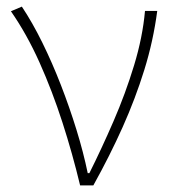

<svg xmlns="http://www.w3.org/2000/svg" viewBox="-20 -560 519 580"><path d="M222 0Q199 -96 168.5 -190.5Q138 -285 99.5 -371Q61 -457 13 -526L46 -540Q78 -492 108 -431Q138 -370 164 -303Q190 -236 211 -168Q232 -100 245 -37H250Q287 -111 323 -194Q359 -277 385 -362.5Q411 -448 418 -527H455Q443 -436 416 -349Q389 -262 350.5 -176Q312 -90 262 0Z"/></svg>

Font: Noto Sans JP
Style: Regular
Weight: 100
Designer: Ryoko NISHIZUKA 西塚涼子 (kana, bopomofo & ideographs); Paul D. Hunt (Latin, Greek & Cyrillic); Sandoll Communications 산돌커뮤니
Foundry: Adobe
Version: Version 2.004;hotconv 1.0.118;makeotfexe 2.5.65603